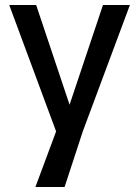

<svg xmlns="http://www.w3.org/2000/svg" viewBox="-20 -550 547 770"><path d="M239 200H122L205 -23L17 -530H125L259 -130L393 -530H501L312 -23Z"/></svg>

Font: Tanohe Sans Medium
Style: Regular
Weight: 500
Designer: Village Type and Design LLC
Foundry: Cooper Hewitt Smithsonian Design Museum
Version: Version 1.00;September 29, 2021;FontCreator 13.0.0.2655 64-b